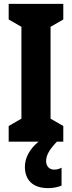

<svg xmlns="http://www.w3.org/2000/svg" viewBox="-20 -734 373 995"><path d="M219 102C219 72 233 44 275 0H308V-81L242 -119V-595L308 -633V-714H25V-633L91 -595V-119L25 -81V0H180C133 38 109 85 109 130C109 198 149 241 230 241C260 241 284 234 299 228V135C289 140 279 145 260 145C235 145 219 126 219 102Z"/></svg>

Font: Noto Sans Sinhala UI ExtraCondensed ExtraBold
Style: Regular
Weight: 800
Width: 2
Designer: Jelle Bosma - Monotype Design Team
Foundry: Monotype Imaging Inc.
Version: Version 2.006